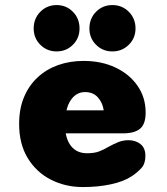

<svg xmlns="http://www.w3.org/2000/svg" viewBox="-20 -728 659 758"><path d="M307.5 10.5Q238 10.5 180.8 -18.8Q123.5 -48 89.5 -103.8Q55.5 -159.5 55.5 -239Q55.5 -298.5 74.8 -344.5Q94 -390.5 128.5 -422.5Q163 -454.5 209.2 -471Q255.5 -487.5 310 -487.5Q381 -487.5 436.2 -461.2Q491.5 -435 523.2 -389Q555 -343 555 -283.5Q555 -238.5 533.2 -220Q511.5 -201.5 464.5 -201.5H239.5Q244 -177 254.8 -159.5Q265.5 -142 282.8 -132.5Q300 -123 323 -123Q352.5 -123 370.8 -130Q389 -137 405 -146.5Q425.5 -158 445.2 -166.2Q465 -174.5 487 -174.5Q515.5 -174.5 534.8 -159Q554 -143.5 554 -112.5Q554 -82 538.5 -64.8Q523 -47.5 500.5 -32.5Q469 -11.5 418.2 -0.5Q367.5 10.5 307.5 10.5ZM242.5 -292.5H389.5Q385 -323 366.2 -343.8Q347.5 -364.5 315.5 -364.5Q297.5 -364.5 283 -355.8Q268.5 -347 258.2 -331Q248 -315 242.5 -292.5ZM203.5 -525Q165.5 -525 139.2 -551.2Q113 -577.5 113 -615.5Q113 -655 139.2 -681.5Q165.5 -708 203.5 -708Q241.5 -708 267.8 -681.5Q294 -655 294 -615.5Q294 -577.5 267.8 -551.2Q241.5 -525 203.5 -525ZM423.5 -525Q385.5 -525 359.2 -551.2Q333 -577.5 333 -615.5Q333 -655 359.2 -681.5Q385.5 -708 423.5 -708Q462 -708 488.5 -681.5Q515 -655 515 -615.5Q515 -577.5 488.5 -551.2Q462 -525 423.5 -525Z"/></svg>

Font: Sono Monospace ExtraBold
Style: Regular
Weight: 800
Version: Version 2.112